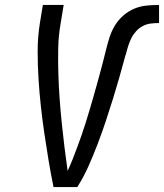

<svg xmlns="http://www.w3.org/2000/svg" viewBox="-20 -755 662 775"><path d="M196 0Q185 -54 176 -108Q167 -162 159 -216.5Q151 -271 145 -325.5Q139 -380 135.5 -436Q132 -492 132 -548.5Q132 -605 141 -662L153 -735H237L225 -662Q216 -611 215 -560Q214 -509 215.5 -459Q217 -409 220.5 -359.5Q224 -310 229 -261Q234 -212 240 -163Q246 -114 253 -65Q264 -89 273.5 -113Q283 -137 292 -161.5Q301 -186 309.5 -210Q318 -234 325.5 -258.5Q333 -283 340.5 -307.5Q348 -332 355 -357Q362 -382 369 -406.5Q376 -431 382.5 -455.5Q389 -480 395.5 -504.5Q402 -529 408 -554Q414 -579 422 -604Q430 -629 443.5 -651.5Q457 -674 477.5 -692Q498 -710 522 -720Q546 -730 571.5 -732.5Q597 -735 622 -735V-662Q605 -662 588.5 -660Q572 -658 556.5 -650Q541 -642 529 -628.5Q517 -615 509.5 -599.5Q502 -584 497 -568Q492 -552 488 -535L487 -534Q475 -489 462 -443.5Q449 -398 435 -353Q421 -308 406 -263Q391 -218 374 -173.5Q357 -129 337.5 -85Q318 -41 292 0Z"/></svg>

Font: Iosevka Curly Extended
Style: Italic
Weight: 400
Width: 7
Italic angle: -9°
Monospace: yes
Designer: Belleve Invis
Foundry: Belleve Invis
Version: Version 11.1.0; ttfautohint (v1.8.3)